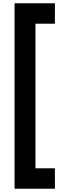

<svg xmlns="http://www.w3.org/2000/svg" viewBox="-20 -855 356 1175"><path d="M69 300V-835H316V-710H197V175H316V300Z"/></svg>

Font: Radio Canada Condensed
Style: Bold
Weight: 700
Width: 3
Designer: Charles Daoud, Etienne Aubert Bonn, Alexandre Saumier Demers, Jacques Le Bailly
Foundry: Radio-Canada
Version: Version 2.104; ttfautohint (v1.8.4.7-5d5b);gftools[0.9.28.de